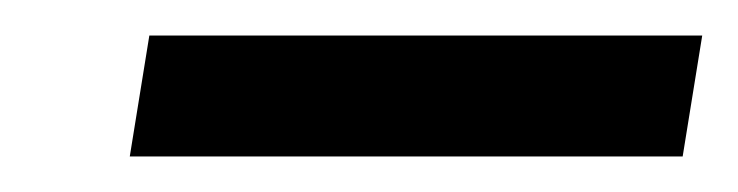

<svg xmlns="http://www.w3.org/2000/svg" viewBox="-20 -666 415 108"><path d="M53 -578H364L375 -646H64Z"/></svg>

Font: Caladea
Style: Bold Italic
Weight: 700
Italic angle: -9°
Designer: Carolina Giovagnoli and Andres Torresi
Foundry: Carolina Giovagnoli & Andres Torresi
Version: Version 1.001;hotconv 1.0.109;makeotfexe 2.5.65596